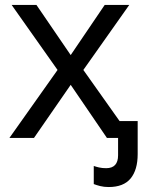

<svg xmlns="http://www.w3.org/2000/svg" viewBox="-20 -556 590 774"><path d="M418 198Q399 198 383.5 194Q368 190 358 186V113Q366 116 379 119Q392 122 408 122Q456 122 456 70V0H411L265 -214L117 0H18L212 -274L27 -536H127L265 -334L402 -536H501L316 -274L462 -68H535V65Q535 129 506.5 163.5Q478 198 418 198Z"/></svg>

Font: Go Noto Kurrent-Regular
Style: Regular
Weight: 400
Designer: Monotype Design Team
Foundry: Monotype Imaging Inc.
Version: Version 2.012; ttfautohint (v1.8.4.7-5d5b)